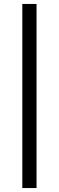

<svg xmlns="http://www.w3.org/2000/svg" viewBox="-20 -833 298 972"><path d="M93 -813H165V119H93Z"/></svg>

Font: Gontserrat
Style: Regular
Weight: 400
Designer: Julieta Ulanovsky
Foundry: Julieta Ulanovsky
Version: Version 6.001